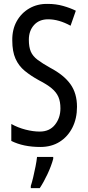

<svg xmlns="http://www.w3.org/2000/svg" viewBox="-20 -744 453 985"><path d="M375 -196Q375 -136 351.5 -89.5Q328 -43 286 -16.5Q244 10 187 10Q100 10 38 -21V-108Q72 -89 111 -79Q150 -69 184 -69Q234 -69 262 -104Q290 -139 290 -188Q290 -223 279.5 -247Q269 -271 245 -291Q221 -311 180 -332Q138 -355 107 -380.5Q76 -406 59.5 -443Q43 -480 43 -536Q42 -592 65.5 -634.5Q89 -677 130.5 -701Q172 -725 225 -724Q267 -724 304 -713.5Q341 -703 369 -689L342 -612Q282 -645 227 -645Q181 -645 154.5 -615.5Q128 -586 128 -540Q128 -503 138 -479.5Q148 -456 172.5 -437.5Q197 -419 238 -396Q308 -359 341.5 -312Q375 -265 375 -196ZM253 71Q243 108 223.5 149.5Q204 191 184 221H138V210Q144 192 150.5 164.5Q157 137 162.5 109Q168 81 170 61H253Z"/></svg>

Font: Noto Sans Bengali ExtraCondensed
Style: Regular
Weight: 400
Width: 2
Designer: Jelle Bosma - Monotype Design Team
Foundry: Monotype Imaging Inc.
Version: Version 2.003; ttfautohint (v1.8.4.7-5d5b)